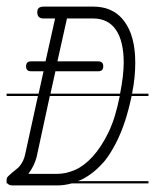

<svg xmlns="http://www.w3.org/2000/svg" viewBox="-20 -570 470 582"><path d="M326 -534Q344 -523 357 -505Q390 -461 390 -380Q390 -335 381 -290Q381 -288 380 -286H430V-279H379Q371 -241 360 -206Q347 -166 330.5 -134.5Q314 -103 298 -83Q264 -43 226 -25Q221 -23 216 -21H430V-14H197Q175 -8 154 -8H18Q7 -8 3 -14H0V-21V-25Q0 -31 5 -36Q10 -41 16 -46Q22 -51 29 -56.5Q36 -62 40 -67Q52 -82 56 -101L95 -279H0V-286H97L112 -354H74Q59 -354 59 -369Q59 -384 74 -384H118L147 -514H112Q93 -514 93 -533V-534L94 -541Q98 -550 112 -550H262Q290 -550 312 -541ZM66 -43H154Q180 -43 207.5 -55Q235 -67 261 -95.5Q287 -124 309 -169Q330 -213 343 -279H131L91 -94Q84 -67 66 -43ZM183 -514 154 -384H278Q293 -384 293 -369Q293 -354 278 -354H148L133 -286H344Q355 -342 355 -380Q355 -445 331.5 -479.5Q308 -514 262 -514Z"/></svg>

Font: Gruenewald VA 3. Klasse
Style: Regular
Weight: 400
Designer: Peter Wiegel
Foundry: Peter Wiegel, nach dem Schriftentwurf von Dr. H. Gr¸newald
Version: Version 0.007